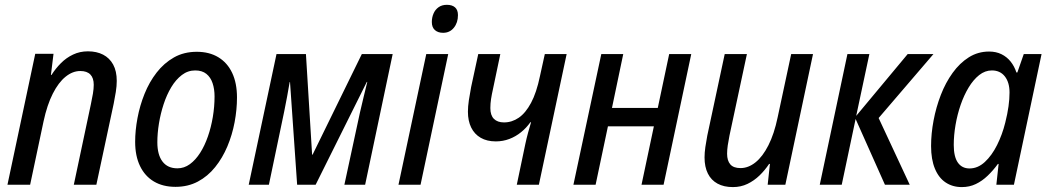

<svg xmlns="http://www.w3.org/2000/svg" viewBox="-20 -760 4316 790"><path d="M10.7 0 125 -538.6H200.2L189.5 -451.7H191.9Q209 -478.5 231 -500.5Q252.9 -522.5 280.8 -535.6Q308.6 -548.8 341.8 -548.8Q377.4 -548.8 404.1 -535.2Q430.7 -521.5 445.6 -494.4Q460.4 -467.3 460.4 -427.2Q460.4 -406.2 456.5 -381.6Q452.6 -356.9 447.8 -333.5L376.5 0H283.7L354 -331.5Q358.9 -354 362.3 -374.5Q365.7 -395 365.7 -411.1Q365.7 -439 351.8 -453.4Q337.9 -467.8 310.5 -467.8Q278.8 -467.8 249.8 -444.3Q220.7 -420.9 197.3 -374.8Q173.8 -328.6 159.2 -260.7L104 0Z M702.1 8.8Q650.4 8.8 613.3 -13.2Q576.2 -35.2 556.2 -76.7Q536.1 -118.2 536.1 -176.3Q536.1 -223.1 545.7 -274.2Q555.2 -325.2 574.7 -373.8Q594.2 -422.4 624.5 -461.4Q654.8 -500.5 695.8 -523.7Q736.8 -546.9 789.6 -546.9Q841.3 -546.9 878.4 -524.4Q915.5 -502 935.3 -460Q955.1 -418 955.1 -358.9Q955.1 -309.1 945.3 -257.1Q935.5 -205.1 915.5 -157.5Q895.5 -109.9 865.2 -72.3Q835 -34.7 794.2 -12.9Q753.4 8.8 702.1 8.8ZM710 -67.4Q737.8 -67.4 761.2 -84.5Q784.7 -101.6 803.5 -131.1Q822.3 -160.6 835.4 -198.5Q848.6 -236.3 855.7 -278.8Q862.8 -321.3 862.8 -363.3Q862.8 -393.6 854.7 -417.7Q846.7 -441.9 829.1 -456.1Q811.5 -470.2 783.2 -470.2Q752.9 -470.2 728.3 -451.4Q703.6 -432.6 684.8 -401.4Q666 -370.1 653.3 -331.3Q640.6 -292.5 634 -252Q627.4 -211.4 627.4 -174.8Q627.4 -123 648.7 -95.2Q669.9 -67.4 710 -67.4Z M1003.4 0 1117.7 -537.6H1238.8L1264.2 -123.5H1266.1L1468.8 -537.6H1595.7L1482.4 0H1397L1460.9 -296.4Q1468.8 -329.6 1476.3 -361.6Q1483.9 -393.6 1491.2 -422.9H1489.3L1278.8 0H1202.6L1173.3 -422.4H1171.9Q1167 -394 1161.4 -363Q1155.8 -332 1149.4 -301.3L1086.4 0Z M1619.6 0 1733.9 -537.6H1824.2L1710.4 0ZM1803.2 -625Q1782.2 -625 1769.5 -636.2Q1756.8 -647.5 1756.8 -669.4Q1756.8 -688 1763.7 -704.1Q1770.5 -720.2 1784.4 -730.2Q1798.3 -740.2 1818.8 -740.2Q1840.3 -740.2 1852.3 -729.7Q1864.3 -719.2 1864.3 -697.8Q1864.3 -666.5 1847.4 -645.8Q1830.6 -625 1803.2 -625Z M2106.4 0 2141.6 -168Q2146.5 -190.9 2152.8 -214.1Q2159.2 -237.3 2165 -256.8H2162.1Q2146 -233.9 2124 -216.1Q2102.1 -198.2 2075.7 -188.2Q2049.3 -178.2 2020 -178.2Q1983.4 -178.2 1957.8 -193.1Q1932.1 -208 1918.7 -235.4Q1905.3 -262.7 1905.3 -300.3Q1905.3 -321.8 1909.2 -347.9Q1913.1 -374 1918.5 -401.9L1947.8 -537.6H2038.6L2008.8 -395.5Q2003.4 -371.6 2000.5 -352.8Q1997.6 -334 1997.6 -315.4Q1997.6 -285.6 2012.2 -271Q2026.9 -256.3 2053.7 -256.3Q2086.4 -256.3 2114.5 -275.6Q2142.6 -294.9 2165 -336.7Q2187.5 -378.4 2201.7 -446.8L2221.7 -537.6H2311.5L2197.3 0Z M2339.4 0 2454.1 -537.6H2544.4L2498 -315.9H2686.5L2733.4 -537.6H2824.2L2710.4 0H2619.6L2670.4 -240.2H2481.4L2430.7 0Z M2995.6 9.8Q2958.5 9.8 2932.4 -4.4Q2906.2 -18.6 2892.6 -45.9Q2878.9 -73.2 2878.9 -112.3Q2878.9 -131.8 2882.3 -155.3Q2885.7 -178.7 2890.1 -201.7L2961.9 -537.6H3053.2L2981.4 -201.7Q2977.1 -180.7 2974.4 -161.9Q2971.7 -143.1 2971.7 -127.4Q2971.7 -99.1 2984.9 -83.7Q2998 -68.4 3026.9 -68.4Q3059.1 -68.4 3088.6 -92Q3118.2 -115.7 3141.8 -162.4Q3165.5 -209 3179.7 -277.3L3235.4 -537.6H3325.2L3211.4 0H3138.7L3147.9 -85.4H3144.5Q3127.4 -59.6 3105.2 -38.1Q3083 -16.6 3055.7 -3.4Q3028.3 9.8 2995.6 9.8Z M3353 0 3466.8 -537.6H3557.1L3502.9 -283.2L3714.8 -537.6H3820.8L3595.2 -274.4L3723.1 0H3621.1L3500.5 -270.5L3443.4 0Z M3937.5 9.8Q3899.4 9.8 3870.8 -9.3Q3842.3 -28.3 3826.7 -66.2Q3811 -104 3811 -159.2Q3811 -210.4 3821.3 -264.6Q3831.5 -318.8 3851.1 -369.4Q3870.6 -419.9 3899.7 -460.2Q3928.7 -500.5 3966.3 -524.2Q4003.9 -547.9 4049.8 -547.9Q4078.6 -547.9 4100.8 -536.9Q4123 -525.9 4138.4 -506.6Q4153.8 -487.3 4162.1 -461.9H4166L4192.4 -537.6H4265.6L4151.9 0H4079.6L4088.9 -85.4H4085.9Q4066.4 -58.6 4043.7 -36.9Q4021 -15.1 3994.9 -2.7Q3968.8 9.8 3937.5 9.8ZM3969.2 -66.9Q4003.4 -66.9 4032.2 -93.5Q4061 -120.1 4082.5 -163.1Q4104 -206.1 4116.2 -255.4Q4125.5 -292.5 4129.6 -322.5Q4133.8 -352.5 4133.8 -379.4Q4133.8 -420.9 4114.5 -445.6Q4095.2 -470.2 4061 -470.2Q4033.2 -470.2 4009 -451.2Q3984.9 -432.1 3965.6 -400.1Q3946.3 -368.2 3932.6 -328.4Q3918.9 -288.6 3911.6 -245.8Q3904.3 -203.1 3904.3 -163.6Q3904.3 -115.2 3921.1 -91.1Q3938 -66.9 3969.2 -66.9Z"/></svg>

Font: Open Sans SemiCondensed Medium
Style: Italic
Weight: 500
Width: 4
Italic angle: -12°
Designer: Monotype Design Team
Foundry: Monotype Imaging Inc.
Version: Version 3.000